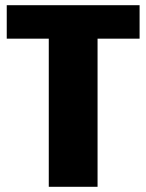

<svg xmlns="http://www.w3.org/2000/svg" viewBox="-20 -720 564 740"><path d="M518 -700V-571H264L356 -645V0H168V-645L258 -571H6V-700Z"/></svg>

Font: Pathway Extreme SemiCondensed ExtraBold
Style: Regular
Weight: 800
Width: 4
Version: Version 1.001;gftools[0.9.26]